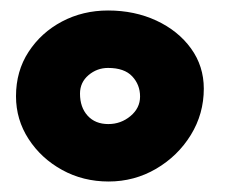

<svg xmlns="http://www.w3.org/2000/svg" viewBox="-20 -783 447 366"><path d="M187 -437Q138.5 -437 98.5 -459Q58.5 -481 34.5 -518Q10.5 -555 10.5 -599.5Q10.5 -647.5 34.5 -684.2Q58.5 -721 98.2 -742Q138 -763 186 -763Q236.5 -763 278 -743.8Q319.5 -724.5 344 -690.8Q368.5 -657 368.5 -614Q368.5 -566 343.8 -525.8Q319 -485.5 277.5 -461.2Q236 -437 187 -437ZM186.5 -546.5Q210.5 -546.5 228.8 -561.8Q247 -577 247 -599Q247 -621.5 232 -637.5Q217 -653.5 186 -653.5Q165 -653.5 148.8 -639.8Q132.5 -626 132.5 -604.5Q132.5 -578.5 147 -562.5Q161.5 -546.5 186.5 -546.5Z"/></svg>

Font: Grandstander
Style: Bold
Weight: 700
Designer: Tyler Finck
Foundry: Etcetera Type Co
Version: Version 1.200; ttfautohint (v1.8.3)